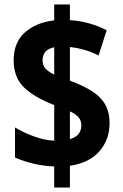

<svg xmlns="http://www.w3.org/2000/svg" viewBox="-20 -779 549 857"><path d="M222 -36Q174 -38 129.5 -48.5Q85 -59 47 -76V-210Q85 -187 132 -170Q179 -153 222 -151V-310Q132 -345 86.5 -389.5Q41 -434 41 -510Q41 -590 91.5 -634.5Q142 -679 222 -688V-759H292V-689Q378 -684 456 -644L420 -531Q390 -547 356.5 -556.5Q323 -566 292 -569V-419Q349 -398 388.5 -373.5Q428 -349 448.5 -314.5Q469 -280 469 -229Q469 -156 424 -104Q379 -52 292 -39V58H222ZM222 -568Q194 -562 182 -547Q170 -532 170 -509Q170 -488 182 -474Q194 -460 222 -446ZM292 -158Q319 -166 331 -181.5Q343 -197 343 -219Q343 -241 330.5 -255.5Q318 -270 292 -282Z"/></svg>

Font: Noto Sans Myanmar Condensed ExtraBold
Style: Regular
Weight: 800
Width: 3
Designer: Monotype Design Team
Foundry: Monotype Imaging Inc.
Version: Version 2.107; ttfautohint (v1.8.4.7-5d5b)